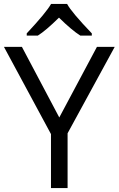

<svg xmlns="http://www.w3.org/2000/svg" viewBox="-20 -951 600 971"><path d="M321.8 0H237.8V-272.9L0 -713.9H90.8L279.8 -356.9L470.2 -713.9H560.1L321.8 -276.9ZM444.3 -771H386.2Q343.3 -797.9 278.3 -861.8Q211.9 -796.4 171.4 -771H115.2V-782.2Q214.4 -888.2 238.3 -931.2H319.3Q341.3 -889.6 444.3 -782.2Z"/></svg>

Font: OpenSans-Regular
Style: Regular
Weight: 400
Foundry: Ascender Corporation
Version: Version 1.10